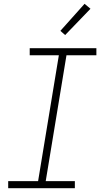

<svg xmlns="http://www.w3.org/2000/svg" viewBox="-20 -988 540 1008"><path d="M373 0H23V-37H180L289 -698H136V-735H486V-698H329L220 -37H373ZM322 -804 297 -826 424 -968 455 -942Z"/></svg>

Font: Iosevka Extralight
Style: Italic
Weight: 200
Italic angle: -9°
Monospace: yes
Designer: Belleve Invis
Foundry: Belleve Invis
Version: Version 32.5.0; ttfautohint (v1.8.4)